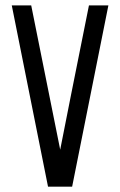

<svg xmlns="http://www.w3.org/2000/svg" viewBox="-20 -704 453 724"><path d="M388.7 -683.6Q354.5 -512.7 252 0Q229.5 0 161.1 0Q127 -170.9 24.4 -683.6Q43 -683.6 97.7 -683.6Q125 -547.9 207 -139.6Q233.4 -275.4 315.4 -683.6Q334 -683.6 388.7 -683.6Z"/></svg>

Font: ZAANS 2018
Style: Regular
Weight: 400
Designer: Counter Creatives
Version: Version 1.0 - 24-01-18